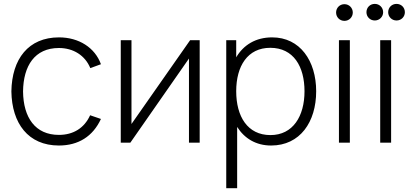

<svg xmlns="http://www.w3.org/2000/svg" viewBox="-20 -752 2162 1012"><path d="M290.5 15C393 15 469.5 -33 512 -125L455 -144.5C424.5 -77 366.5 -41 290.5 -41C166 -41 103 -132 101.5 -270C103 -405 163 -499 290.5 -499C366.5 -499 428.5 -460 456 -393L512 -413.5C480.5 -501 395.5 -555 291 -555C130 -555 42.5 -441.5 40 -270C42.5 -102 128.5 15 290.5 15Z M982 -540 673 -98.5V-540H616.5V0H667L976 -443.5V0H1032.5V-540Z M1414.5 -555C1327.5 -555 1263.5 -515 1225 -450V-540H1172.5V240H1230V-83C1268.5 -22.5 1329 15 1409 15C1561.5 15 1646.5 -109 1646.5 -271C1646.5 -431 1561.5 -555 1414.5 -555ZM1405.5 -40C1284.5 -40 1225 -138.5 1225 -271C1225 -404.5 1285.5 -500 1404.5 -500C1527.5 -500 1585 -401 1585 -271C1585 -140 1524.5 -40 1405.5 -40Z M1795.5 -642C1820 -642 1839.5 -661.5 1839.5 -686C1839.5 -710.5 1820 -730 1795.5 -730C1770.5 -730 1751.5 -710.5 1751.5 -686C1751.5 -661.5 1770.5 -642 1795.5 -642ZM1824 0V-540H1766.5V0Z M1955.5 -644C1980 -644 1999.5 -663.5 1999.5 -687.5C1999.5 -712.5 1980 -731.5 1955.5 -731.5C1930.5 -731.5 1911.5 -712.5 1911.5 -687.5C1911.5 -663.5 1930.5 -644 1955.5 -644ZM2070 -644C2095 -644 2114 -663.5 2114 -687.5C2114 -712.5 2095 -731.5 2070 -731.5C2045 -731.5 2026 -712.5 2026 -687.5C2026 -663.5 2045 -644 2070 -644ZM2041.5 -540H1984V0H2041.5Z"/></svg>

Font: Hauora Light
Style: Regular
Weight: 300
Designer: Wayne Shih
Foundry: WCYS
Version: Version 1.001;hotconv 1.0.109;makeotfexe 2.5.65596